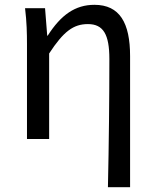

<svg xmlns="http://www.w3.org/2000/svg" viewBox="-20 -577 644 797"><path d="M428 200H520V-344C520 -482 477 -557 372 -557C292 -557 233 -515 178 -429H176L167 -543H84C91 -486 92 -438 92 -394V0H184V-355C244 -447 285 -477 345 -477C409 -477 434 -434 434 -332C434 -176 432 23 428 200Z"/></svg>

Font: ChiuKong Gothic CL
Style: Regular
Weight: 400
Designer: Ryoko NISHIZUKA 西塚涼子 (kana, bopomofo & ideographs); Paul D. Hunt (Latin, Greek & Cyrillic); Sandoll Communications 산돌커뮤니
Foundry: Adobe
Version: Version 1.300